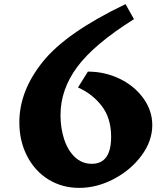

<svg xmlns="http://www.w3.org/2000/svg" viewBox="-20 -903 813 933"><path d="M274 -344Q274 -281 291.5 -227Q309 -173 343.5 -140Q378 -107 426 -107Q520 -107 520 -238Q520 -329 474.5 -388Q429 -447 359 -478L407 -555Q490 -555 562 -520Q634 -485 677 -425Q720 -365 720 -295Q720 -218 668 -147.5Q616 -77 533.5 -33.5Q451 10 365 10Q282 10 216 -30.5Q150 -71 112 -144Q74 -217 74 -309Q74 -461 188 -603Q302 -745 590 -883L631 -810Q437 -688 355.5 -578Q274 -468 274 -344Z"/></svg>

Font: Inknut Antiqua ExtraBold
Style: Regular
Weight: 800
Designer: Claus Eggers Sørensen
Foundry: Claus Eggers Sørensen
Version: Version 1.003; ttfautohint (v1.8.2) -l 8 -r 50 -G 200 -x 14 